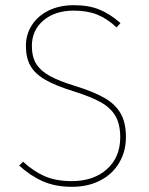

<svg xmlns="http://www.w3.org/2000/svg" viewBox="-20 -711 576 741"><path d="M445 -622 430 -605Q394 -639 355.5 -654.5Q317 -670 265 -670Q192 -670 147.5 -632Q103 -594 103 -534Q103 -492 119.5 -465Q136 -438 172 -418Q208 -398 274 -378Q344 -356 385 -332Q426 -308 446 -272.5Q466 -237 466 -182Q466 -126 439.5 -82Q413 -38 366 -14Q319 10 258 10Q194 10 146 -11Q98 -32 54 -72L69 -87Q109 -50 152.5 -31Q196 -12 257 -12Q341 -12 392.5 -58Q444 -104 444 -181Q444 -231 426 -262.5Q408 -294 370.5 -315.5Q333 -337 266 -358Q195 -380 155 -403Q115 -426 97.5 -457Q80 -488 80 -534Q80 -578 103 -614Q126 -650 168 -670.5Q210 -691 265 -691Q323 -691 364 -674Q405 -657 445 -622Z"/></svg>

Font: Fira Sans Thin
Style: Regular
Weight: 100
Designer: bBox Type GmbH & Carrois Corporate GbR & Edenspiekermann AG
Foundry: bBox Type GmbH & Carrois Corporate GbR & Edenspiekermann AG
Version: Version 4.301